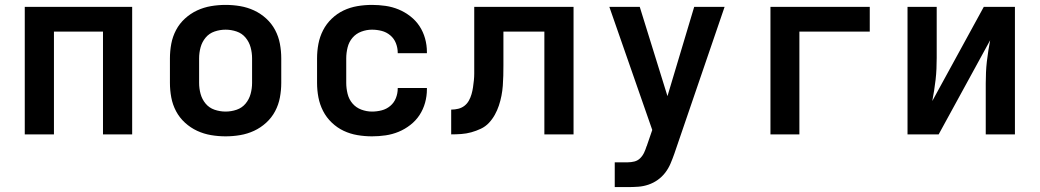

<svg xmlns="http://www.w3.org/2000/svg" viewBox="-20 -548 4240 783"><path d="M81 0V-520H519V0H400V-419H200V0Z M900 8Q870 8 840.5 3Q811 -2 784 -14.5Q757 -27 734.5 -47.5Q712 -68 698 -94.5Q684 -121 678.5 -150.5Q673 -180 673 -210V-310Q673 -340 678.5 -369.5Q684 -399 698 -425.5Q712 -452 734.5 -472.5Q757 -493 784 -505.5Q811 -518 840.5 -523Q870 -528 900 -528Q930 -528 959.5 -523Q989 -518 1016 -505.5Q1043 -493 1065.5 -472.5Q1088 -452 1102 -425.5Q1116 -399 1121.5 -369.5Q1127 -340 1127 -310V-210Q1127 -180 1121.5 -150.5Q1116 -121 1102 -94.5Q1088 -68 1065.5 -47.5Q1043 -27 1016 -14.5Q989 -2 959.5 3Q930 8 900 8ZM900 -93Q923 -93 945 -100.5Q967 -108 981.5 -125.5Q996 -143 1002 -165Q1008 -187 1008 -210V-310Q1008 -333 1002 -355Q996 -377 981.5 -394.5Q967 -412 945 -419.5Q923 -427 900 -427Q877 -427 855 -419.5Q833 -412 818.5 -394.5Q804 -377 798 -355Q792 -333 792 -310V-210Q792 -187 798 -165Q804 -143 818.5 -125.5Q833 -108 855 -100.5Q877 -93 900 -93Z M1497 8Q1467 8 1437.5 3Q1408 -2 1381.5 -14.5Q1355 -27 1333 -48Q1311 -69 1297.5 -95.5Q1284 -122 1278.5 -151Q1273 -180 1273 -210V-310Q1273 -340 1278.5 -369Q1284 -398 1297.5 -424.5Q1311 -451 1333 -472Q1355 -493 1381.5 -505.5Q1408 -518 1437.5 -523Q1467 -528 1497 -528Q1525 -528 1552.5 -524Q1580 -520 1605.5 -509.5Q1631 -499 1653.5 -481.5Q1676 -464 1691 -441Q1706 -418 1713.5 -391Q1721 -364 1721 -336V-331H1602V-333Q1602 -353 1594.5 -372Q1587 -391 1571.5 -404Q1556 -417 1536.5 -422Q1517 -427 1497 -427Q1475 -427 1453.5 -419Q1432 -411 1417.5 -394Q1403 -377 1397.5 -354.5Q1392 -332 1392 -310V-210Q1392 -188 1397.5 -165.5Q1403 -143 1417.5 -126Q1432 -109 1453.5 -101Q1475 -93 1497 -93Q1517 -93 1536.5 -98Q1556 -103 1571.5 -116Q1587 -129 1594.5 -148Q1602 -167 1602 -187V-189H1721V-184Q1721 -156 1713.5 -129Q1706 -102 1691 -79Q1676 -56 1653.5 -38.5Q1631 -21 1605.5 -10.5Q1580 0 1552.5 4Q1525 8 1497 8Z M1820 0V-101Q1835 -101 1849 -104.5Q1863 -108 1874 -116.5Q1885 -125 1892 -137.5Q1899 -150 1903 -164Q1907 -178 1909 -192Q1911 -206 1912.5 -220Q1914 -234 1914 -248.5Q1914 -263 1914 -277V-520H2319V0H2200V-419H2033V-281Q2033 -260 2032.5 -239.5Q2032 -219 2030.5 -198.5Q2029 -178 2025 -157.5Q2021 -137 2014.5 -117.5Q2008 -98 1998 -80Q1988 -62 1974 -47Q1960 -32 1941 -23Q1922 -14 1902 -8.5Q1882 -3 1861.5 -1.5Q1841 0 1820 0Z M2487 215V114H2539Q2554 114 2567.5 110.5Q2581 107 2591 97Q2601 87 2607 74Q2613 61 2617 48L2618 47V46L2640 -18L2465 -520H2589L2702 -156L2811 -520H2935L2730 79Q2723 99 2714.5 119Q2706 139 2693 156Q2680 173 2662.5 185.5Q2645 198 2624.5 205Q2604 212 2582.5 213.5Q2561 215 2539 215Z M3122 0V-520H3527V-419H3240V0Z M3681 0V-520H3800V-312Q3800 -290 3799 -267.5Q3798 -245 3795.5 -223Q3793 -201 3789.5 -179Q3786 -157 3782 -136L3992 -520H4119V0H4000V-208Q4000 -230 4001 -252.5Q4002 -275 4004.5 -297Q4007 -319 4010.5 -341Q4014 -363 4018 -384L3808 0Z"/></svg>

Font: R Plex Mono
Style: Bold
Weight: 700
Monospace: yes
Designer: Belleve Invis
Foundry: Belleve Invis
Version: Version 31.8.0